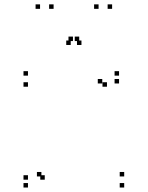

<svg xmlns="http://www.w3.org/2000/svg" viewBox="-20 -828 660 858"><path d="M105 -440.5V-460.5H85V-440.5ZM458 -440.5V-460.5H438V-440.5ZM437 -455V-475H417V-455ZM105 -25V-45H85V-25ZM105 10V-10H85V10ZM535 10V-10H515V10ZM535 -39.5V-59.5H515V-39.5ZM165 -39.5V-59.5H145V-39.5ZM180 -25V-45H160V-25ZM512 -455V-475H492V-455ZM512 -490V-510H492V-490ZM105 -490V-510H85V-490ZM219.5 -788.5V-808.5H199.5V-788.5ZM334 -644.5V-664.5H314V-644.5ZM306 -644.5V-664.5H286V-644.5ZM420.5 -788.5V-808.5H400.5V-788.5ZM481 -788.5V-808.5H461V-788.5ZM344 -627V-647H324V-627ZM296 -627V-647H276V-627ZM159 -788.5V-808.5H139V-788.5Z"/></svg>

Font: Monaspace Neon Dots Var
Style: Regular
Weight: 400
Designer: Riley Cran and the Lettermatic Team
Version: Version 1.100 (Monaspace Neon Dots)